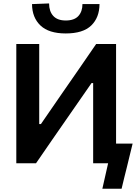

<svg xmlns="http://www.w3.org/2000/svg" viewBox="-20 -976 826 1148"><path d="M373 -776Q272 -776 222 -823.5Q172 -871 171.5 -951.5L273.5 -955.5Q273.5 -908 298.5 -880.8Q323.5 -853.5 373 -853.5Q424 -853.5 448.5 -880.2Q473 -907 473 -951.5H575Q574.5 -871 525.5 -823.5Q476.5 -776 373 -776ZM77.5 0V-713H214.5V-234H224.5L353 -420.5Q401.5 -490 451.2 -562.2Q501 -634.5 555 -713H674V-117.5H773Q764.5 -83 756 -48.2Q747.5 -13.5 739.5 20Q731 52.5 723 86Q715 119.5 707 152.5H592L626.5 0H537V-479.5H527.5L398 -293Q339 -208 289.8 -137Q240.5 -66 195.5 0Z"/></svg>

Font: Heraclito SemiBold
Style: Regular
Weight: 600
Designer: Kostas Bartsokas (font) & Cristiano Sobral (main changes)
Foundry: Kostas Bartsokas (font) & Cristiano Sobral (main changes)
Version: Version 1.00;July 8, 2020;FontCreator 13.0.0.2655 64-bit